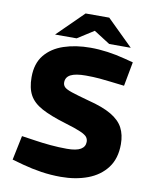

<svg xmlns="http://www.w3.org/2000/svg" viewBox="-96 -960 838 1043"><g transform="rotate(10 323.0 -439.0)"><path d="M310.9 9.5Q256.4 9.5 203.4 1.5Q150.5 -6.5 99.1 -20.5L38.1 -37.5L66 -171.9L144.9 -160.4Q179.9 -154.9 226.7 -150.6Q273.4 -146.4 317.8 -146.4Q369.6 -146.4 393.6 -160.7Q417.5 -175.1 417.5 -201.9Q417.5 -216.5 409.2 -227.9Q400.9 -239.2 372.5 -251.7Q344.2 -264.3 283.6 -282.3Q200.6 -307.3 151.8 -333.8Q103 -360.3 82.3 -398.5Q61.5 -436.7 61.5 -496.7Q61.5 -572.1 99.5 -618.8Q137.5 -665.5 202.9 -687.5Q268.4 -709.5 350.3 -709.5Q395.8 -709.5 444.5 -702.8Q493.3 -696 540.8 -683.5L589.2 -671L564.3 -537.6L487.6 -546.6Q460.9 -550.1 426.4 -553.1Q391.8 -556.1 350.4 -556.1Q294.6 -556.1 267.7 -542.3Q240.8 -528.4 240.8 -499.1Q240.8 -484.5 250.6 -474.2Q260.4 -463.9 291.7 -453.3Q323 -442.8 387.1 -425.3Q469.1 -404.7 516.1 -377Q563.2 -349.3 582.9 -311.5Q602.7 -273.8 602.7 -221.3Q602.7 -142.4 564 -91.2Q525.3 -40 459.1 -15.2Q392.9 9.5 310.9 9.5ZM147 -746.5 290.6 -888H421L381.2 -820L266 -746.5ZM445.5 -747 331.3 -820 290.6 -888H421L564.5 -747Z"/></g></svg>

Font: REM Medium
Style: Regular
Weight: 500
Designer: Octavio Pardo
Foundry: Ashler Design
Version: Version 1.005;gftools[0.9.28]